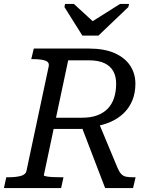

<svg xmlns="http://www.w3.org/2000/svg" viewBox="-39 -957 788 977"><path d="M380 -776H462L614 -921L618 -937H572L399 -828L459 -825L337 -937H292L289 -921ZM373 -321 459 -343 559 -103Q568 -82 578 -71.5Q588 -61 602 -58Q616 -55 637 -55H651L638 0H496ZM284 -55 272 0H-19L-7 -55H4Q40 -55 66 -61.5Q92 -68 96 -89L209 -620Q213 -641 191.5 -648.5Q170 -656 131 -656H120L133 -710H412Q491 -710 543.5 -687Q596 -664 623 -623.5Q650 -583 650 -531Q650 -485 635 -447.5Q620 -410 591.5 -382Q563 -354 523 -336.5Q483 -319 433 -312Q422 -309 411.5 -306.5Q401 -304 392 -302.5Q383 -301 374 -301H234L184 -65Q184 -62 196.5 -59.5Q209 -57 229 -56Q249 -55 269 -55ZM414 -650H308L246 -358H379Q423 -358 455.5 -370Q488 -382 509.5 -404.5Q531 -427 541.5 -459Q552 -491 552 -532Q552 -568 537.5 -594.5Q523 -621 492.5 -635.5Q462 -650 414 -650Z"/></svg>

Font: Roboto Serif
Style: Italic
Weight: 400
Italic angle: -10°
Designer: Greg Gazdowicz
Foundry: Commercial Type
Version: Version 1.008